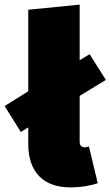

<svg xmlns="http://www.w3.org/2000/svg" viewBox="-47 -787 477 829"><path d="M319 -151C305 -151 297 -159 297 -175V-373L410 -442L340 -553L297 -527V-767L75 -745V-393L-27 -329L43 -217L75 -237V-165C75 -46 139 22 256 22C305 22 347 14 375 4L337 -155C333 -153 327 -151 319 -151Z"/></svg>

Font: Fira Sans Ultra
Style: Regular
Weight: 950
Designer: Carrois Corporate & Edenspiekermann AG
Foundry: Carrois Corporate GbR & Edenspiekermann AG
Version: Version 4.203;PS 004.203;hotconv 1.0.88;makeotf.lib2.5.64775